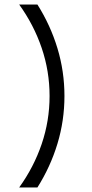

<svg xmlns="http://www.w3.org/2000/svg" viewBox="-20 -787 410 852"><path d="M146 -767H65Q130 -677 165 -574Q200 -471 200 -361Q200 -251 165 -148Q130 -45 65 45H146Q204 -47 235 -149.5Q266 -252 266 -361Q266 -470 235 -572.5Q204 -675 146 -767Z"/></svg>

Font: SUIT Variable
Style: Regular
Weight: 400
Designer: Sunn Youn; Korean Glyphs from Source Han Sans (Sandoll Communications; Soo-young Jang, Joo-yeon Kang)
Foundry: Sunn
Version: Version 1.150;FEAKit 1.0